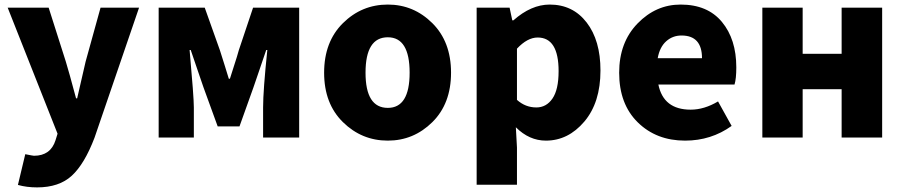

<svg xmlns="http://www.w3.org/2000/svg" viewBox="-20 -603 3960 842"><path d="M142.6 218.8Q96.7 218.8 58.6 208L90.8 73.2Q125 80.1 128.9 80.1Q202.1 80.1 223.6 11.7L232.4 -16.6L13.7 -569.3H193.4L268.6 -333Q282.2 -289.1 313.5 -171.9H318.4Q324.2 -199.2 355.5 -333L420.9 -569.3H589.8L394.5 1Q350.6 116.2 294.9 167.5Q239.3 218.8 142.6 218.8Z M675.8 0V-569.3H877.9L944.3 -382.8Q951.2 -360.4 964.4 -319.3Q977.5 -278.3 983.4 -257.8H988.3Q993.2 -274.4 1006.8 -315.9Q1020.5 -357.4 1027.3 -382.8L1089.8 -569.3H1292V0H1133.8V-131.8Q1133.8 -206.1 1152.3 -383.8H1147.5Q1138.7 -356.4 1118.7 -299.3Q1098.6 -242.2 1091.8 -220.7L1030.3 -48.8H934.6L872.1 -220.7Q864.3 -245.1 844.2 -302.2Q824.2 -359.4 816.4 -383.8H811.5Q830.1 -176.8 830.1 -131.8V0Z M1680.7 13.7Q1566.4 13.7 1483.9 -67.4Q1401.4 -148.4 1401.4 -284.2Q1401.4 -419.9 1483.9 -501.5Q1566.4 -583 1680.7 -583Q1793.9 -583 1876 -501.5Q1958 -419.9 1958 -284.2Q1958 -148.4 1876 -67.4Q1793.9 13.7 1680.7 13.7ZM1680.7 -129.9Q1776.4 -129.9 1776.4 -284.2Q1776.4 -439.5 1680.7 -439.5Q1583 -439.5 1583 -284.2Q1583 -129.9 1680.7 -129.9Z M2070.3 207V-569.3H2214.8L2226.6 -513.7H2231.4Q2309.6 -583 2390.6 -583Q2492.2 -583 2552.7 -504.4Q2613.3 -425.8 2613.3 -293.9Q2613.3 -153.3 2542.5 -69.8Q2471.7 13.7 2374 13.7Q2300.8 13.7 2242.2 -44.9L2247.1 43.9V207ZM2332 -131.8Q2376 -131.8 2402.8 -170.9Q2429.7 -210 2429.7 -291Q2429.7 -438.5 2337.9 -438.5Q2293 -438.5 2247.1 -389.6V-165Q2284.2 -131.8 2332 -131.8Z M2984.4 13.7Q2858.4 13.7 2776.9 -66.4Q2695.3 -146.5 2695.3 -284.2Q2695.3 -417 2775.9 -500Q2856.4 -583 2964.8 -583Q3083 -583 3146 -506.8Q3209 -430.7 3209 -307.6Q3209 -257.8 3201.2 -232.4H2867.2Q2889.6 -122.1 3008.8 -122.1Q3068.4 -122.1 3128.9 -158.2L3188.5 -50.8Q3098.6 13.7 2984.4 13.7ZM2864.3 -347.7H3058.6Q3058.6 -447.3 2968.8 -447.3Q2929.7 -447.3 2901.4 -421.9Q2873 -396.5 2864.3 -347.7Z M3323.2 0V-569.3H3500V-367.2H3670.9V-569.3H3848.6V0H3670.9V-211.9H3500V0Z"/></svg>

Font: Gen Shin Gothic Heavy
Style: Bold
Weight: 900
Designer: [Source Han Sans]
Ryoko NISHIZUKA  (kana & ideographs); Paul D. Hunt (Latin, Greek & Cyrillic); Wenlong ZHANG  (bopomofo
Version: Version 1.002.20150607